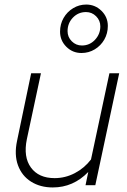

<svg xmlns="http://www.w3.org/2000/svg" viewBox="-20 -814 559 844"><path d="M212 10Q157 10 116.5 -15.5Q76 -41 59 -87.5Q42 -134 55 -195L117 -492H160L98 -202Q82 -124 116 -77.5Q150 -31 220 -31Q267 -31 309 -53Q351 -75 380 -113L461 -492H504L399 0H356L368 -58Q302 10 212 10ZM338 -581Q299 -581 271.5 -608.5Q244 -636 244 -675Q244 -708 259.5 -735Q275 -762 301.5 -778Q328 -794 359 -794Q398 -794 426 -766.5Q454 -739 454 -700Q454 -667 438.5 -640Q423 -613 396.5 -597Q370 -581 338 -581ZM340 -614Q374 -614 397.5 -639Q421 -664 421 -698Q421 -724 402.5 -742.5Q384 -761 358 -761Q324 -761 300.5 -736.5Q277 -712 277 -677Q277 -651 295.5 -632.5Q314 -614 340 -614Z"/></svg>

Font: Red Hat Display VF
Style: Italic
Weight: 300
Italic angle: -12°
Designer: Pentagram, MCKL
Foundry: Pentagram, MCKL
Version: Version 1.023